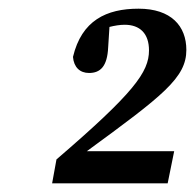

<svg xmlns="http://www.w3.org/2000/svg" viewBox="-20 -841 449 442"><path d="M100 -419H366L381 -493H180C355 -621 409 -662 409 -726C409 -781 374 -821 299 -821C225 -821 168 -794 148 -710C150 -686 164 -673 185 -673C211 -673 227 -688 229 -732L232 -779C244 -782 256 -784 267 -784C302 -784 323 -764 323 -725C323 -675 288 -627 110 -474Z"/></svg>

Font: Source Serif Pro Semibold
Style: Italic
Weight: 600
Italic angle: -12°
Designer: Frank Grießhammer
Foundry: Adobe Systems Incorporated
Version: Version 3.001;hotconv 1.0.111;makeotfexe 2.5.65597